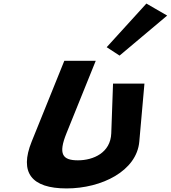

<svg xmlns="http://www.w3.org/2000/svg" viewBox="-20 -1055 955 1074"><path d="M576.8 -791 648.8 -744 915.1 -967.9 798.9 -1035.1ZM788 -587.5H612.3L602.4 -309.5C598.5 -200.5 502 -158.2 415.9 -158.2C329.9 -158.2 304.4 -192.2 351.8 -309.5L515.6 -715H339.8L157.1 -262.8C87 -89.4 156.1 -1 352.4 -1C548.8 -1 744.7 -98.6 759.2 -262.8Z"/></svg>

Font: Hussar
Style: BdWideOblFour
Weight: 700
Foundry: Cannot Into Space Fonts
Version: Version 2.00